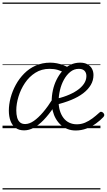

<svg xmlns="http://www.w3.org/2000/svg" viewBox="-20 -1015 846 1520"><path d="M171 17Q130 17 103 -3Q76 -23 63 -58.5Q50 -94 50 -139Q50 -188 64 -241Q78 -294 105 -343.5Q132 -393 171.5 -433Q211 -473 263 -496Q315 -519 378 -519Q404 -519 430 -514Q456 -509 481 -499.5Q506 -490 529 -476L491 -438Q467 -453 437.5 -461.5Q408 -470 372 -470Q309 -470 260 -439Q211 -408 177.5 -358Q144 -308 126.5 -250.5Q109 -193 109 -141Q109 -110 115.5 -85.5Q122 -61 137.5 -47Q153 -33 179 -33Q212 -33 247.5 -57.5Q283 -82 321 -126.5Q359 -171 397 -232L408 -169Q366 -107 326 -65.5Q286 -24 247.5 -3.5Q209 17 171 17ZM579 18Q544 18 514.5 6.5Q485 -5 462 -25.5Q439 -46 422.5 -74.5Q406 -103 397.5 -137.5Q389 -172 389 -210Q389 -255 398.5 -299.5Q408 -344 427.5 -383.5Q447 -423 474 -453.5Q501 -484 536.5 -501.5Q572 -519 614 -519Q649 -519 672.5 -506Q696 -493 708 -471Q720 -449 720 -421Q720 -379 699 -343Q678 -307 639 -277Q600 -247 544 -224Q488 -201 417 -184L404 -228Q460 -239 507 -257Q554 -275 589 -298.5Q624 -322 644 -351Q664 -380 664 -413Q664 -439 649 -454.5Q634 -470 604 -470Q566 -470 536.5 -446Q507 -422 486 -384Q465 -346 454.5 -300.5Q444 -255 444 -212Q444 -172 454 -139Q464 -106 482.5 -81.5Q501 -57 528 -44Q555 -31 588 -31Q623 -31 653.5 -44Q684 -57 712 -78Q740 -99 765 -122Q773 -131 781.5 -130Q790 -129 797 -122Q804 -115 805.5 -107Q807 -99 799 -89Q774 -62 740 -37.5Q706 -13 665 2.5Q624 18 579 18ZM0 475H775V485H0ZM0 -20H775V0H0ZM0 -505H775V-500H0ZM0 -995H775V-985H0Z"/></svg>

Font: Playwrite SK Guides
Style: Regular
Weight: 400
Designer: Veronika Burian, José Scaglione
Foundry: TypeTogether
Version: Version 1.003